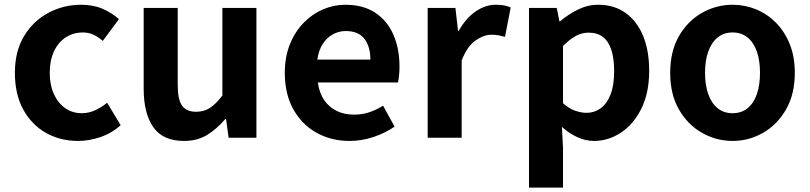

<svg xmlns="http://www.w3.org/2000/svg" viewBox="-20 -594 3492 828"><path d="M316.8 13.8Q239.7 13.8 178 -21.1Q116.3 -55.9 80.2 -121.7Q44.2 -187.5 44.2 -279.9Q44.2 -372.8 83.8 -438.4Q123.4 -503.9 188.8 -538.7Q254.1 -573.5 329.5 -573.5Q382 -573.5 422.1 -556.2Q462.2 -538.8 492.9 -511.4L423.1 -417.6Q402.6 -435.6 381.9 -444.8Q361.2 -454 338.1 -454Q295.4 -454 262.9 -432.3Q230.3 -410.7 212.4 -371.7Q194.5 -332.7 194.5 -279.9Q194.5 -227.4 212.5 -188.2Q230.5 -148.9 261.7 -127.3Q292.9 -105.8 332.7 -105.8Q363.4 -105.8 391 -118.8Q418.7 -131.9 442 -150.9L500.4 -53.9Q460.4 -18.6 411.8 -2.4Q363.2 13.8 316.8 13.8Z M773.4 13.8Q682.3 13.8 640.9 -45.8Q599.6 -105.3 599.6 -210.6V-559.8H746.4V-228.7Q746.4 -164.3 765.3 -138.2Q784.3 -112 825.6 -112Q859.7 -112 885.4 -128.6Q911.1 -145.2 939 -182.1V-559.8H1085.8V0H965.9L954.9 -80.6H951.3Q915.2 -37.8 873 -12Q830.8 13.8 773.4 13.8Z M1487.4 13.8Q1408.9 13.8 1345.7 -21.2Q1282.5 -56.1 1245.4 -121.9Q1208.2 -187.7 1208.2 -279.9Q1208.2 -348.1 1229.8 -402.2Q1251.4 -456.3 1288.6 -494.8Q1325.8 -533.2 1372.5 -553.4Q1419.3 -573.5 1468.7 -573.5Q1546.1 -573.5 1598 -539.3Q1649.9 -505.1 1676.4 -444.7Q1702.8 -384.4 1702.8 -306.4Q1702.8 -285.9 1700.9 -267.6Q1698.9 -249.4 1696.1 -238.4H1350.7Q1356.9 -192.8 1378.2 -162.1Q1399.4 -131.4 1432.1 -115.5Q1464.8 -99.6 1506.6 -99.6Q1540.6 -99.6 1571 -109.4Q1601.3 -119.3 1632.1 -138.2L1681.6 -47.9Q1640.7 -19.8 1590 -3Q1539.4 13.8 1487.4 13.8ZM1348.4 -336.9H1577.3Q1577.3 -393.2 1551.4 -426.7Q1525.6 -460.2 1471.1 -460.2Q1442 -460.2 1416.2 -446.4Q1390.4 -432.6 1372.4 -405.4Q1354.4 -378.2 1348.4 -336.9Z M1824.3 0V-559.8H1944L1955.4 -460.8H1958.2Q1988.9 -515.8 2031.2 -544.7Q2073.5 -573.5 2117.3 -573.5Q2140.7 -573.5 2155.4 -570.4Q2170.2 -567.2 2182.4 -561.8L2157.8 -435.2Q2142.4 -439.4 2129.5 -441.8Q2116.6 -444.2 2098.3 -444.2Q2066.4 -444.2 2030.7 -419.3Q1995 -394.4 1971 -333.6V0Z M2261.3 214.9V-559.8H2381L2392.4 -501.9H2395.2Q2430.3 -532.1 2472.5 -552.8Q2514.7 -573.5 2559.8 -573.5Q2628.7 -573.5 2678 -538.1Q2727.4 -502.6 2753.5 -439.1Q2779.6 -375.6 2779.6 -288.9Q2779.6 -192.9 2745.6 -125Q2711.5 -57.1 2657.3 -21.7Q2603.2 13.8 2541.7 13.8Q2505.5 13.8 2470.4 -2.2Q2435.2 -18.1 2403.3 -46.8L2408 44.4V214.9ZM2509.6 -107.4Q2543 -107.4 2570.1 -126.9Q2597.2 -146.4 2612.9 -186.2Q2628.5 -226.1 2628.5 -286.6Q2628.5 -340.3 2616.9 -377.5Q2605.2 -414.6 2581.1 -433.9Q2557.1 -453.2 2517.8 -453.2Q2489.5 -453.2 2463.2 -439Q2437 -424.9 2408 -395.7V-148.7Q2434.7 -125.3 2461 -116.3Q2487.2 -107.4 2509.6 -107.4Z M3139.3 13.8Q3069.3 13.8 3007.6 -21.1Q2945.9 -55.9 2908 -121.7Q2870.2 -187.5 2870.2 -279.9Q2870.2 -372.8 2908 -438.4Q2945.9 -503.9 3007.6 -538.7Q3069.3 -573.5 3139.3 -573.5Q3191.7 -573.5 3240.1 -553.9Q3288.4 -534.2 3326 -496.4Q3363.6 -458.5 3385.6 -404.2Q3407.6 -349.8 3407.6 -279.9Q3407.6 -187.5 3369.6 -121.7Q3331.7 -55.9 3270.5 -21.1Q3209.3 13.8 3139.3 13.8ZM3139.3 -105.8Q3177.3 -105.8 3203.9 -127.3Q3230.5 -148.9 3244 -188.2Q3257.5 -227.4 3257.5 -279.9Q3257.5 -332.7 3244 -371.7Q3230.5 -410.7 3203.9 -432.3Q3177.3 -454 3139.3 -454Q3101.2 -454 3074.7 -432.3Q3048.1 -410.7 3034.3 -371.7Q3020.5 -332.7 3020.5 -279.9Q3020.5 -227.4 3034.3 -188.2Q3048.1 -148.9 3074.7 -127.3Q3101.2 -105.8 3139.3 -105.8Z"/></svg>

Font: Noto Sans TC Thin
Style: Regular
Weight: 100
Designer: Ryoko NISHIZUKA 西塚涼子 (kana, bopomofo & ideographs); Paul D. Hunt (Latin, Greek & Cyrillic); Sandoll Communications 산돌커뮤니
Foundry: Adobe
Version: Version 2.004-H2;hotconv 1.0.118;makeotfexe 2.5.65603